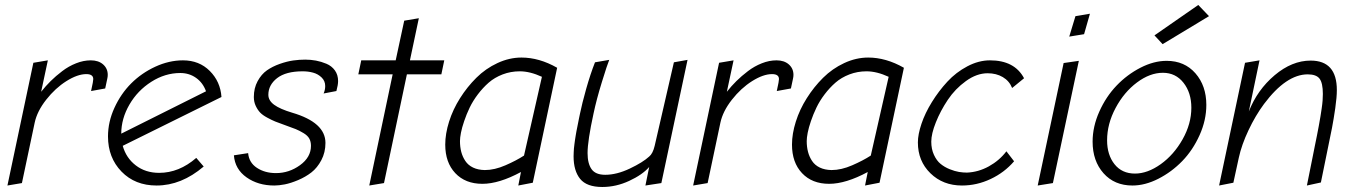

<svg xmlns="http://www.w3.org/2000/svg" viewBox="-20 -744 5435 770"><path d="M410.2 -428.2Q412.1 -436 412.1 -443.8Q412.1 -469.2 393.6 -485.6Q375 -502 344.2 -502Q314.9 -502 285.2 -490.2Q255.4 -478.5 229.5 -458.7Q203.6 -439 183.3 -418.9Q163.1 -398.9 145 -376L171.9 -502L113.8 -492.2L9.8 0L67.9 -9.8L119.1 -252Q128.9 -297.9 165.3 -344.2Q201.7 -390.6 246.3 -418.7Q291 -446.8 326.2 -446.8Q354 -446.8 354 -426.8Q354 -423.8 352.1 -412.1L345.2 -378.9L401.9 -389.2Z M607.9 0Q707.5 0 796.9 -76.2L767.1 -110.8Q698.2 -50.8 618.2 -50.8Q563.5 -50.8 524.7 -80.6Q485.8 -110.4 472.2 -159.2L868.2 -355Q863.8 -417 821.3 -459.5Q778.8 -502 713.9 -502Q658.2 -502 603 -476.6Q547.9 -451.2 506.3 -409.7Q464.8 -368.2 439 -311.8Q413.1 -255.4 413.1 -196.8Q413.1 -111.8 467.3 -55.9Q521.5 0 607.9 0ZM703.1 -451.2Q738.8 -451.2 766.4 -431.6Q793.9 -412.1 806.2 -377.9L466.3 -208Q466.3 -268.1 499 -324.5Q531.7 -380.9 586.9 -416Q642.1 -451.2 703.1 -451.2Z M1204.1 -504.9Q1180.7 -504.9 1156 -501.5Q1131.3 -498 1102.1 -487.8Q1072.8 -477.5 1050.5 -461.9Q1028.3 -446.3 1013.2 -418.5Q998 -390.6 998 -355Q998 -335.4 1005.6 -319.3Q1013.2 -303.2 1023.2 -292.7Q1033.2 -282.2 1051.8 -272.2Q1070.3 -262.2 1084 -256.6Q1097.7 -251 1120.1 -243.2Q1150.9 -232.4 1165.8 -226.3Q1180.7 -220.2 1197.3 -210.2Q1213.9 -200.2 1220.5 -188Q1227.1 -175.8 1227.1 -159.2Q1227.1 -113.3 1183.1 -81.5Q1139.2 -49.8 1086.9 -49.8Q1042.5 -49.8 1010.5 -70.8Q978.5 -91.8 975.1 -129.9L918 -121.1Q922.4 -65.4 968.8 -32.7Q1015.1 0 1080.1 0Q1098.6 0 1122.3 -4.6Q1146 -9.3 1175.5 -21.7Q1205.1 -34.2 1228.8 -52.5Q1252.4 -70.8 1268.8 -101.8Q1285.2 -132.8 1285.2 -170.9Q1285.2 -252.9 1151.9 -292Q1103 -306.6 1079.6 -323.7Q1056.2 -340.8 1056.2 -363.8Q1056.2 -403.3 1091.3 -430.7Q1126.5 -458 1193.8 -458Q1216.3 -458 1235.8 -452.6Q1255.4 -447.3 1269.8 -433.3Q1284.2 -419.4 1284.2 -398.9Q1284.2 -383.3 1277.8 -369.1L1329.1 -378.9Q1335.9 -403.8 1335.9 -418.9Q1335.9 -443.8 1323 -461.7Q1310.1 -479.5 1289.1 -488.3Q1268.1 -497.1 1247.1 -501Q1226.1 -504.9 1204.1 -504.9Z M1761.7 -502H1624L1659.7 -670.9L1601.1 -661.1L1566.9 -502H1428.7L1417 -445.8H1554.7L1460.9 0L1520 -9.8L1611.8 -445.8H1750Z M2214.4 -472.2Q2142.6 -513.2 2071.3 -513.2Q2022.5 -513.2 1974.9 -491Q1927.2 -468.8 1890.4 -432.1Q1853.5 -395.5 1825 -350.3Q1796.4 -305.2 1781 -256.3Q1765.6 -207.5 1765.6 -164.1Q1765.6 -92.3 1805.9 -49.6Q1846.2 -6.8 1914.6 -6.8Q1981.4 -6.8 2069.3 -54.2L2058.6 0L2116.7 -11.2ZM1924.3 -62Q1897 -62.5 1877.2 -72Q1857.4 -81.5 1846.2 -98.4Q1835 -115.2 1829.8 -135Q1824.7 -154.8 1824.7 -178.2Q1824.7 -191.4 1828.6 -211.7Q1832.5 -231.9 1841.6 -258.5Q1850.6 -285.2 1863.5 -312.3Q1876.5 -339.4 1896.5 -365.7Q1916.5 -392.1 1939.9 -412.6Q1963.4 -433.1 1995.8 -445.6Q2028.3 -458 2064.5 -458Q2105.5 -458 2153.3 -436L2081.5 -120.1Q2050.8 -100.1 2007.1 -81.1Q1963.4 -62 1924.3 -62Z M2360.4 -289.1Q2372.1 -344.7 2393.8 -415Q2415.5 -485.4 2423.3 -503.9L2366.2 -494.1Q2347.7 -447.3 2330.8 -387.5Q2314 -327.6 2306.2 -289.1Q2305.7 -287.6 2302.5 -271.7Q2299.3 -255.9 2298.8 -252.9Q2298.3 -250 2295.4 -235.8Q2292.5 -221.7 2291.7 -217.3Q2291 -212.9 2288.8 -200.4Q2286.6 -188 2285.9 -182.1Q2285.2 -176.3 2283.7 -165.8Q2282.2 -155.3 2281.7 -148.4Q2281.2 -141.6 2280.8 -133.1Q2280.3 -124.5 2280.3 -117.2Q2280.3 -59.1 2306.6 -26.6Q2333 5.9 2395.5 5.9Q2450.7 5.9 2503.4 -18.6Q2556.2 -43 2583.5 -74.2L2568.4 0L2632.3 -9.8L2737.3 -503.9L2682.6 -494.1L2605.5 -159.2Q2598.1 -127.9 2583.5 -116.2Q2558.1 -92.8 2505.6 -67.9Q2453.1 -43 2407.2 -43Q2368.2 -43 2352.3 -65.7Q2336.4 -88.4 2336.4 -129.9Q2336.4 -179.2 2360.4 -289.1Z M3160.2 -428.2Q3162.1 -436 3162.1 -443.8Q3162.1 -469.2 3143.6 -485.6Q3125 -502 3094.2 -502Q3064.9 -502 3035.2 -490.2Q3005.4 -478.5 2979.5 -458.7Q2953.6 -439 2933.3 -418.9Q2913.1 -398.9 2895 -376L2921.9 -502L2863.8 -492.2L2759.8 0L2817.9 -9.8L2869.1 -252Q2878.9 -297.9 2915.3 -344.2Q2951.7 -390.6 2996.3 -418.7Q3041 -446.8 3076.2 -446.8Q3104 -446.8 3104 -426.8Q3104 -423.8 3102.1 -412.1L3095.2 -378.9L3151.9 -389.2Z M3605 -472.2Q3533.2 -513.2 3461.9 -513.2Q3413.1 -513.2 3365.5 -491Q3317.9 -468.8 3281 -432.1Q3244.1 -395.5 3215.6 -350.3Q3187 -305.2 3171.6 -256.3Q3156.2 -207.5 3156.2 -164.1Q3156.2 -92.3 3196.5 -49.6Q3236.8 -6.8 3305.2 -6.8Q3372.1 -6.8 3460 -54.2L3449.2 0L3507.3 -11.2ZM3314.9 -62Q3287.6 -62.5 3267.8 -72Q3248 -81.5 3236.8 -98.4Q3225.6 -115.2 3220.5 -135Q3215.3 -154.8 3215.3 -178.2Q3215.3 -191.4 3219.2 -211.7Q3223.1 -231.9 3232.2 -258.5Q3241.2 -285.2 3254.2 -312.3Q3267.1 -339.4 3287.1 -365.7Q3307.1 -392.1 3330.6 -412.6Q3354 -433.1 3386.5 -445.6Q3418.9 -458 3455.1 -458Q3496.1 -458 3543.9 -436L3472.2 -120.1Q3441.4 -100.1 3397.7 -81.1Q3354 -62 3314.9 -62Z M3857.9 -51.8Q3842.8 -51.8 3826.2 -54.4Q3809.6 -57.1 3788.8 -65.4Q3768.1 -73.7 3752.2 -86.7Q3736.3 -99.6 3725.6 -122.8Q3714.8 -146 3714.8 -175.8Q3714.8 -207.5 3733.2 -253.4Q3751.5 -299.3 3781 -343.5Q3810.5 -387.7 3853.8 -418.9Q3897 -450.2 3940.9 -450.2Q3975.6 -450.2 4001.7 -434.8Q4027.8 -419.4 4039.1 -391.1L4086.9 -430.2Q4048.8 -502 3950.2 -502Q3904.8 -502 3859.4 -478Q3814 -454.1 3779.3 -416.5Q3744.6 -378.9 3717.3 -334.7Q3689.9 -290.5 3675.5 -247.6Q3661.1 -204.6 3661.1 -172.9Q3661.1 -98.1 3711.4 -49.1Q3761.7 0 3837.9 0Q3897.5 0 3952.9 -26.1Q4008.3 -52.2 4046.9 -97.2L4016.1 -137.2Q3987.8 -100.1 3945.8 -76.9Q3903.8 -53.7 3857.9 -51.8Z M4351.1 -689 4293 -679.2 4268.1 -597.2 4327.6 -606.9ZM4245.6 -491.2 4141.6 0 4202.6 -9.8 4306.6 -500Z M4609.9 -602.1 4642.6 -566.9 4828.6 -679.2 4785.6 -724.1ZM4521.5 0Q4572.3 0 4625.5 -27.1Q4678.7 -54.2 4721.2 -97.9Q4763.7 -141.6 4790.8 -201.9Q4817.9 -262.2 4817.9 -323.2Q4817.9 -399.9 4774.2 -450Q4730.5 -500 4658.7 -500Q4607.4 -500 4553.7 -472.4Q4500 -444.8 4457.8 -400.6Q4415.5 -356.4 4388.7 -296.4Q4361.8 -236.3 4361.8 -175.8Q4361.8 -98.6 4405.5 -49.3Q4449.2 0 4521.5 0ZM4643.6 -452.1Q4694.8 -452.1 4726.3 -412.1Q4757.8 -372.1 4757.8 -312Q4757.8 -247.6 4722.7 -185.3Q4687.5 -123 4634.8 -85.4Q4582 -47.9 4531.7 -47.9Q4479.5 -47.9 4449.7 -85.4Q4419.9 -123 4419.9 -181.2Q4419.9 -247.1 4453.9 -310.8Q4487.8 -374.5 4539.8 -413.3Q4591.8 -452.1 4643.6 -452.1Z M5031.2 -502 4973.1 -492.2 4869.1 0 4926.3 -11.2 4948.2 -111.8Q4959.5 -163.6 4987.1 -221.9Q5014.6 -280.3 5049.3 -327.1Q5138.2 -445.8 5224.6 -445.8Q5258.8 -445.8 5272 -428.5Q5285.2 -411.1 5285.2 -367.2Q5285.2 -355 5284.2 -341.1Q5283.2 -327.1 5280.5 -309.1Q5277.8 -291 5275.6 -277.1Q5273.4 -263.2 5268.8 -238.5Q5264.2 -213.9 5261.5 -200.4Q5258.8 -187 5252.7 -157Q5246.6 -127 5244.1 -113.8L5221.2 0L5277.3 -12.2L5298.3 -115.2Q5315.4 -197.3 5322 -231.7Q5328.6 -266.1 5335 -310.3Q5341.3 -354.5 5341.3 -382.8Q5341.3 -501 5236.3 -501Q5161.6 -501 5092 -442.4Q5022.5 -383.8 4988.3 -296.9Z"/></svg>

Font: Comic Neue Angular
Style: Italic
Weight: 400
Italic angle: -12°
Designer: Craig Rozynski
Foundry: Craig Rozynski
Version: Version 2.003